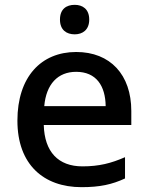

<svg xmlns="http://www.w3.org/2000/svg" viewBox="-20 -830 612 794"><path d="M289 -810C255 -810 228 -793 228 -749C228 -706 255 -688 289 -688C321 -688 349 -706 349 -749C349 -793 321 -810 289 -810ZM295 -615C150 -615 52 -512 52 -331C52 -150 160 -56 317 -56C393 -56 443 -67 497 -92V-180C440 -155 390 -142 321 -142C221 -142 164 -202 161 -313H523V-371C523 -521 436 -615 295 -615ZM295 -533C378 -533 416 -475 417 -391H163C171 -482 219 -533 295 -533Z"/></svg>

Font: Noto Sans Malayalam UI Medium
Style: Regular
Weight: 500
Designer: Jelle Bosma - Monotype Design Team
Foundry: Monotype Imaging Inc.
Version: Version 2.104